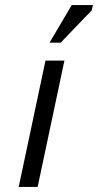

<svg xmlns="http://www.w3.org/2000/svg" viewBox="-20 -740 388 760"><path d="M160 -500H235L129 0H54ZM264 -720H348L343 -699L220 -571H176Z"/></svg>

Font: PT Sans
Style: Italic
Weight: 400
Italic angle: -12°
Designer: A.Korolkova, O.Umpeleva, V.Yefimov
Foundry: ParaType Ltd
Version: Version 2.003W OFL